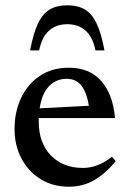

<svg xmlns="http://www.w3.org/2000/svg" viewBox="-20 -695 488 726"><path d="M241 -439Q318 -439 362.5 -389Q407 -339 415 -248.5H126.5Q126.5 -242.5 126.5 -236Q126.5 -154 172.5 -107Q218.5 -60 293.5 -60Q350.5 -60 403.5 -102.5L417.5 -85.5Q379 -38.5 336.2 -13.8Q293.5 11 240.5 11Q180 11 133.8 -17.5Q87.5 -46 61.2 -95.5Q35 -145 35 -207.5Q35 -271 59.2 -323.5Q83.5 -376 129.8 -407.5Q176 -439 241 -439ZM232 -397Q193 -397 165.8 -369.5Q138.5 -342 130 -285.5L316 -295Q309 -342 289 -369.5Q269 -397 232 -397ZM234.5 -603.5Q193 -603.5 165.8 -579.5Q138.5 -555.5 128 -504.5H94Q106 -569.5 123.8 -606.5Q141.5 -643.5 168.2 -659.2Q195 -675 234.5 -675Q274 -675 300.8 -659.2Q327.5 -643.5 345.2 -606.5Q363 -569.5 375 -504.5H341Q330.5 -555.5 303.2 -579.5Q276 -603.5 234.5 -603.5Z"/></svg>

Font: Newsreader Text Medium
Style: Regular
Weight: 500
Designer: Hugues Gentile
Foundry: Production Type
Version: Version 1.001